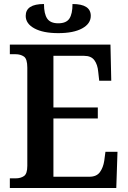

<svg xmlns="http://www.w3.org/2000/svg" viewBox="-20 -936 638 956"><path d="M29 0V-48H58Q83 -48 99.5 -59.5Q116 -71 116 -110V-599Q116 -643 99 -654.5Q82 -666 58 -666H29V-714H530L534 -534H474L469 -579Q466 -614 450 -636Q434 -658 399 -658H246V-401H467V-346H246V-56H425Q461 -56 477.5 -79Q494 -102 499 -135L505 -180H565L559 0ZM270 -771Q195 -771 151.5 -794.5Q108 -818 108 -857Q108 -916 199 -916Q199 -867 215 -843.5Q231 -820 270 -820Q310 -820 325.5 -843.5Q341 -867 341 -916Q432 -916 432 -857Q432 -818 389 -794.5Q346 -771 270 -771Z"/></svg>

Font: Noto Serif SemiCondensed SemiBold
Style: Regular
Weight: 600
Width: 4
Designer: Monotype Design Team
Foundry: Monotype Imaging Inc.
Version: Version 2.013; ttfautohint (v1.8.4.7-5d5b)